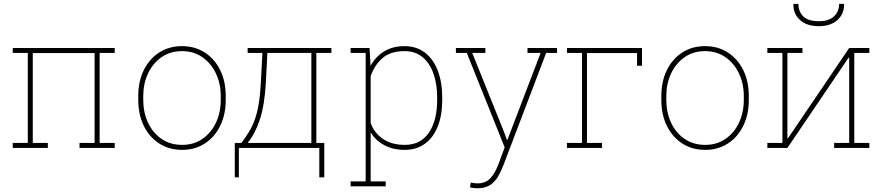

<svg xmlns="http://www.w3.org/2000/svg" viewBox="-20 -782 4689 1015"><path d="M47.4 0V-26.4H127V-502H47.4V-528.3H586.4V-502H506.8V-26.4H586.4V0H400.4V-26.4H480V-501.5H153.3V-26.4H232.9V0Z M942.9 10.3Q874 10.3 821.8 -23.4Q769.5 -57.1 740.2 -116.7Q710.9 -176.3 710.9 -253.9V-274.4Q710.9 -352.1 740.2 -411.4Q769.5 -470.7 821.5 -504.4Q873.5 -538.1 941.9 -538.1Q1010.7 -538.1 1062.7 -504.4Q1114.7 -470.7 1144 -411.4Q1173.3 -352.1 1173.3 -274.4V-253.9Q1173.3 -176.3 1144 -116.7Q1114.7 -57.1 1062.7 -23.4Q1010.7 10.3 942.9 10.3ZM942.9 -16.1Q1004.9 -16.1 1050.8 -48.1Q1096.7 -80.1 1121.8 -134Q1147 -188 1147 -253.9V-274.4Q1147 -339.4 1121.6 -393.3Q1096.2 -447.3 1050 -479.5Q1003.9 -511.7 941.9 -511.7Q879.9 -511.7 833.7 -479.5Q787.6 -447.3 762.5 -393.3Q737.3 -339.4 737.3 -274.4V-253.9Q737.3 -187.5 762.5 -133.5Q787.6 -79.6 833.7 -47.9Q879.9 -16.1 942.9 -16.1Z M1221.2 155.3V-26.4H1256.3Q1278.8 -56.6 1296.4 -85.4Q1314 -114.3 1326.7 -149.2Q1339.4 -184.1 1347.4 -231.2Q1355.5 -278.3 1358.9 -344.7L1367.2 -502H1289.1V-528.3H1652.3H1731.9V-502H1652.3V-26.4H1694.3V155.3H1668V0H1242.7V155.3ZM1289.1 -26.4H1626V-502H1393.6L1385.3 -344.7Q1378.9 -227.1 1353.8 -150.6Q1328.6 -74.2 1289.1 -26.4Z M1833.5 203.1V176.8H1913.1V-502H1833.5V-528.3H1933.6L1939 -433.6Q1965.3 -482.4 2010.7 -510.3Q2056.2 -538.1 2118.7 -538.1Q2180.7 -538.1 2225.3 -504.6Q2270 -471.2 2293.9 -409.7Q2317.9 -348.1 2317.9 -264.6V-254.4Q2317.9 -172.9 2294.2 -113.5Q2270.5 -54.2 2226.1 -22Q2181.6 10.3 2119.6 10.3Q2057.6 10.3 2011.5 -14.6Q1965.3 -39.6 1939.5 -82V176.8H2019V203.1ZM2120.1 -16.1Q2203.6 -16.1 2247.3 -80.6Q2291 -145 2291 -254.4V-264.6Q2291 -337.9 2271.2 -393.6Q2251.5 -449.2 2213.1 -480.5Q2174.8 -511.7 2119.1 -511.7Q2042.5 -511.7 2000 -473.1Q1957.5 -434.6 1939.5 -378.4V-131.3Q1959 -78.6 2004.9 -47.4Q2050.8 -16.1 2120.1 -16.1Z M2501.5 213.4Q2492.2 213.4 2481 211.7Q2469.7 210 2464.4 208L2468.8 183.1Q2474.1 184.6 2484.9 186Q2495.6 187.5 2501.5 187.5Q2546.4 187.5 2571.5 161.1Q2596.7 134.8 2616.2 83L2647.9 -2.9L2447.8 -502H2390.1V-528.3H2545.9V-502H2476.6L2640.1 -95.7L2659.7 -43H2662.6L2837.9 -502H2768.6V-528.3H2924.8V-502H2867.2L2642.6 87.9Q2628.4 125 2611.6 153.3Q2594.7 181.6 2568.8 197.5Q2543 213.4 2501.5 213.4Z M2977.1 0V-26.4H3056.6V-502H2977.1V-528.3H3374V-434.6H3347.7V-501.5H3083V-26.4H3162.6V0Z M3708 10.3Q3639.2 10.3 3586.9 -23.4Q3534.7 -57.1 3505.4 -116.7Q3476.1 -176.3 3476.1 -253.9V-274.4Q3476.1 -352.1 3505.4 -411.4Q3534.7 -470.7 3586.7 -504.4Q3638.7 -538.1 3707 -538.1Q3775.9 -538.1 3827.9 -504.4Q3879.9 -470.7 3909.2 -411.4Q3938.5 -352.1 3938.5 -274.4V-253.9Q3938.5 -176.3 3909.2 -116.7Q3879.9 -57.1 3827.9 -23.4Q3775.9 10.3 3708 10.3ZM3708 -16.1Q3770 -16.1 3815.9 -48.1Q3861.8 -80.1 3887 -134Q3912.1 -188 3912.1 -253.9V-274.4Q3912.1 -339.4 3886.7 -393.3Q3861.3 -447.3 3815.2 -479.5Q3769 -511.7 3707 -511.7Q3645 -511.7 3598.9 -479.5Q3552.7 -447.3 3527.6 -393.3Q3502.4 -339.4 3502.4 -274.4V-253.9Q3502.4 -187.5 3527.6 -133.5Q3552.7 -79.6 3598.9 -47.9Q3645 -16.1 3708 -16.1Z M4036.6 0V-26.4H4116.2V-502H4036.6V-528.3H4142.6H4222.2V-502H4142.6V-51.8L4145.5 -50.8L4469.2 -528.3H4496.1H4575.7V-502H4496.1V-26.4H4575.7V0H4389.6V-26.4H4469.2V-476.6L4466.3 -477.5L4142.6 0ZM4308.6 -643.6Q4245.6 -643.6 4209.7 -675.8Q4173.8 -708 4174.3 -758.8L4175.3 -761.7H4200.7Q4200.7 -720.7 4226.6 -695.3Q4252.4 -669.9 4308.6 -669.9Q4362.3 -669.9 4389.2 -695.8Q4416 -721.7 4416 -761.7H4441.4L4442.4 -758.8Q4442.4 -708 4406.7 -675.8Q4371.1 -643.6 4308.6 -643.6Z"/></svg>

Font: Roboto Slab LO Thin
Style: Regular
Weight: 250
Designer: Google
Version: Version 2.00;September 28, 2018;FontCreator 11.5.0.2427 64-b